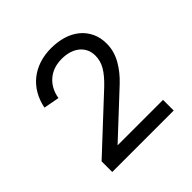

<svg xmlns="http://www.w3.org/2000/svg" viewBox="-130 -837 675 675"><g transform="rotate(-45 207.0 -500.0)"><path d="M58.5 -323 249.5 -501Q279 -529 292.5 -552.2Q306 -575.5 306 -601Q306 -619.5 299 -633.5Q292 -647.5 279.8 -657.2Q267.5 -667 250.8 -672Q234 -677 214.5 -677Q171.5 -677 143.5 -653Q115.5 -629 108.5 -587.5L50 -598.5Q56 -629 70.2 -653.5Q84.5 -678 105.8 -695Q127 -712 154.5 -721Q182 -730 214 -730Q246 -730 273.5 -721.8Q301 -713.5 321.2 -697Q341.5 -680.5 353 -656.2Q364.5 -632 364 -600.5Q363.5 -564.5 344.5 -531.2Q325.5 -498 295.5 -470L138 -323H364V-270H58.5Z"/></g></svg>

Font: Vela Sans
Style: Regular
Weight: 400
Designer: Principal design: Mikhail Sharanda - project Manrope.
Design modification: Ravid Balaliev
Foundry: Mikhail Sharanda
Version: Version 1.001